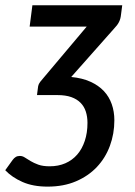

<svg xmlns="http://www.w3.org/2000/svg" viewBox="-85 -530 515 732"><path d="M376.5 -475.5Q375.5 -465.5 373.5 -458.5Q371.5 -451.5 368.2 -445.2Q365 -439 360.5 -433.2Q356 -427.5 349.5 -420.5L186.5 -236.5Q228.5 -232.5 259.5 -218.5Q290.5 -204.5 310.8 -183Q331 -161.5 341 -133Q351 -104.5 351 -71.5Q351 -20 334 26Q317 72 284.5 106.5Q252 141 204.8 161.2Q157.5 181.5 96.5 181.5Q41 181.5 0.8 163.8Q-39.5 146 -65 119L-37 80Q-31.5 72.5 -25 68.5Q-18.5 64.5 -9.5 64.5Q1 64.5 10.2 70.8Q19.5 77 31.8 84.2Q44 91.5 61.2 97.8Q78.5 104 104.5 104Q137.5 104 164 92.5Q190.5 81 209.2 59.5Q228 38 238.2 7.2Q248.5 -23.5 248.5 -61.5Q248.5 -85 242.2 -104.5Q236 -124 222.2 -138Q208.5 -152 186.8 -159.8Q165 -167.5 134 -167.5H56L59 -190.5Q59.5 -197.5 60.5 -201.8Q61.5 -206 63.2 -209.8Q65 -213.5 68.2 -217.8Q71.5 -222 77.5 -229L245.5 -428.5H28L38.5 -510H381Z"/></svg>

Font: Lato Semibold
Style: Italic
Weight: 600
Italic angle: -7°
Designer: Lukasz Dziedzic
Foundry: tyPoland Lukasz Dziedzic
Version: Version 2.006; 2014-01-15